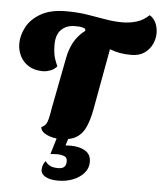

<svg xmlns="http://www.w3.org/2000/svg" viewBox="-63 -777 920 1091"><g transform="rotate(5 397.0 -232.0)"><path d="M170 -353Q120 -353 87 -374Q54 -395 38 -428Q22 -461 22 -498Q22 -546 47.5 -593.5Q73 -641 128.5 -672.5Q184 -704 272 -704Q336 -704 391 -695.5Q446 -687 496 -678Q546 -669 594 -669Q638 -669 676.5 -681Q715 -693 746 -723Q770 -709 782 -682.5Q794 -656 794 -624Q794 -592 779.5 -561Q765 -530 735.5 -509.5Q706 -489 660 -489Q594 -489 543 -509Q492 -529 454 -556Q416 -583 389 -604L387 -615Q368 -623 354.5 -623.5Q341 -624 327 -624Q280 -624 250.5 -594.5Q221 -565 222 -505Q222 -476 227 -450Q232 -424 249 -388Q233 -369 210.5 -361Q188 -353 170 -353ZM301 22Q258 22 224 6Q190 -10 188 -36Q205 -43 213.5 -55.5Q222 -68 227 -90Q232 -112 238 -149L294 -439Q313 -540 379 -594.5Q445 -649 566 -663L474 -159Q463 -101 445 -60.5Q427 -20 393.5 1Q360 22 301 22ZM309 259Q264 259 237.5 244.5Q211 230 211 205Q211 191 216 177Q221 163 230 155Q240 170 256.5 179Q273 188 304 188Q320 188 329.5 183.5Q339 179 344 169.5Q349 160 349 146Q349 123 331.5 116.5Q314 110 297 110Q284 110 274 110.5Q264 111 253 112L290 -11H355L334 56Q343 55 351.5 55Q360 55 367 55Q413 55 446.5 74.5Q480 94 480 138Q480 174 456.5 201Q433 228 394.5 243.5Q356 259 309 259Z"/></g></svg>

Font: Sansita Swashed Light Black
Style: Regular
Weight: 900
Version: Version 1.003